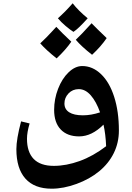

<svg xmlns="http://www.w3.org/2000/svg" viewBox="-20 -814 807 1174"><path d="M628.9 80.1Q626 6.8 612.8 -51.8Q541 20 463.9 20Q391.6 20 351.3 -22.2Q311 -64.5 311 -142.1Q311 -208.5 335.2 -271Q359.4 -333.5 399.4 -371.8Q439.5 -410.2 482.9 -410.2Q545.9 -410.2 597.7 -360.8Q649.4 -311.5 678.2 -221.7Q707 -131.8 707 -16.1Q707 58.6 675.8 122.1Q644.5 185.5 586.4 233.4Q528.3 281.2 448.2 310.5Q368.2 339.8 295.9 339.8Q190.4 339.8 135.3 278.1Q80.1 216.3 80.1 98.1Q80.1 37.1 108.9 -71.8L161.1 -59.1Q145 -4.9 145 34.2Q145 115.7 186 158Q227.1 200.2 309.1 200.2Q384.8 200.2 466.8 170.7Q548.8 141.1 628.9 80.1ZM486.8 -108.9Q537.6 -108.9 591.8 -127Q568.8 -192.4 535.4 -230.7Q502 -269 461.9 -269Q423.8 -269 398.9 -242.7Q374 -216.3 374 -181.2Q374 -146 403.1 -127.4Q432.1 -108.9 486.8 -108.9ZM516.1 -702.1Q459.5 -638.7 429.2 -619.1Q408.2 -632.3 380.9 -655.5Q353.5 -678.7 334 -702.1Q382.3 -745.1 424.3 -793.9Q458.5 -749.5 516.1 -702.1ZM416 -559.1Q382.3 -509.8 326.2 -457Q262.7 -507.3 226.1 -548.8Q264.6 -584.5 303.2 -627L324.2 -649.9Q355 -616.2 416 -559.1ZM632.3 -581.1Q598.1 -530.3 543 -479Q478.5 -529.3 443.4 -570.8Q475.6 -600.6 540 -671.9Q565.9 -644.5 632.3 -581.1Z"/></svg>

Font: Sahl Naskh
Style: Bold
Weight: 700
Designer: Pascal Zoghbi
Version: Version 1.001